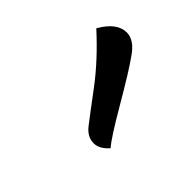

<svg xmlns="http://www.w3.org/2000/svg" viewBox="-54 -793 360 360"><g transform="rotate(-45 125.5 -613.0)"><path d="M226 -619Q204 -603 146.5 -569.5Q89 -536 76 -524Q60 -538 60 -553Q60 -570 76 -582.5Q92 -595 133.5 -626Q175 -657 216 -702Q251 -682 251 -656Q251 -636 226 -619Z"/></g></svg>

Font: Overlock SC
Style: Regular
Weight: 400
Designer: Dario Muhafara
Foundry: Dario Manuel Muhafara
Version: Version 1.001